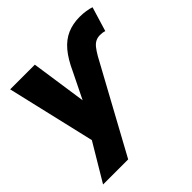

<svg xmlns="http://www.w3.org/2000/svg" viewBox="-182 -654 979 979"><g transform="rotate(-45 307.5 -164.5)"><path d="M312 -336Q340 -398 372 -436Q404 -474 444 -491.5Q484 -509 534 -509Q558 -509 579.5 -505.5Q601 -502 615 -497L575 -365Q566 -368 558 -369Q550 -370 541 -370Q524 -370 510 -363Q496 -356 484 -341Q472 -326 458 -302L195 180H14L153 -53L142 16L22 -498H200L248 -169H230Z"/></g></svg>

Font: Nunito Sans 10pt SemiCondensed Black
Style: Italic
Weight: 900
Width: 4
Italic angle: -9°
Designer: Vernon Adams
Foundry: Vernon Adams
Version: Version 3.101;gftools[0.9.27]